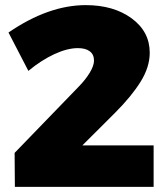

<svg xmlns="http://www.w3.org/2000/svg" viewBox="-20 -730 653 750"><path d="M301.8 -162.1H580.1V0H38.1L37.1 -132.8L287.1 -391.1Q314 -418.5 330.6 -446Q347.2 -473.6 347.2 -493.2Q347.2 -517.1 330.8 -529.5Q314.5 -542 284.2 -542Q243.2 -542 192.4 -518.6Q141.6 -495.1 90.8 -453.1L13.2 -603Q169.4 -710 314.9 -710Q423.8 -710 494.4 -658.2Q564.9 -606.4 564.9 -523.9Q564.9 -468.3 529.3 -410.9Q493.7 -353.5 428.2 -288.1Z"/></svg>

Font: Montserrat arm ExtraBold
Style: Regular
Weight: 800
Designer: Julieta Ulanovsky
Foundry: Julieta Ulanovsky
Version: Version 6.000;PS 006.000;hotconv 1.0.88;makeotf.lib2.5.64775